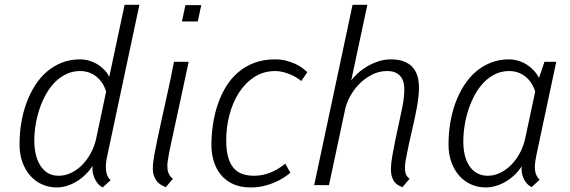

<svg xmlns="http://www.w3.org/2000/svg" viewBox="-20 -782 2409 811"><path d="M371.1 -81.5Q357.9 -61 340.6 -44.2Q323.2 -27.3 303.5 -15.4Q283.7 -3.4 262.2 3.2Q240.7 9.8 219.7 9.8Q188 9.8 159.4 -2.4Q130.9 -14.6 109.4 -38.1Q87.9 -61.5 75.2 -95.5Q62.5 -129.4 62.5 -172.4Q62.5 -218.3 69.8 -262.7Q77.1 -307.1 91.8 -347.2Q106.4 -387.2 127.9 -420.9Q149.4 -454.6 177.7 -479Q206.1 -503.4 241.2 -517.3Q276.4 -531.2 317.9 -531.2Q338.4 -531.2 357.7 -525.4Q377 -519.5 393.3 -509.3Q409.7 -499 422.1 -485.6Q434.6 -472.2 441.4 -457L506.3 -761.7H568.8L434.6 -130.9Q427.2 -100.1 427.2 -78.6Q426.8 -60.5 431.4 -45.9Q436 -31.2 447.3 -21L413.6 9.8Q406.7 6.8 398.9 -0.5Q391.1 -7.8 384.3 -19.3Q377.4 -30.8 373.5 -46.1Q369.6 -61.5 371.1 -81.5ZM318.4 -481.9Q288.1 -481.9 262.5 -470.2Q236.8 -458.5 215.8 -438.5Q194.8 -418.5 178.5 -391.1Q162.1 -363.8 150.6 -332.3Q139.2 -300.8 132.6 -266.8Q126 -232.9 125 -199.2Q124 -169.9 128.9 -141.4Q133.8 -112.8 146 -90.1Q158.2 -67.4 178.2 -53.5Q198.2 -39.6 228.5 -39.6Q254.4 -39.6 279.8 -51.5Q305.2 -63.5 326.4 -84.7Q347.7 -106 363.5 -135Q379.4 -164.1 386.7 -198.7L428.2 -395Q416.5 -434.6 387.2 -458.3Q357.9 -481.9 318.4 -481.9Z M689.9 -110.4Q688.5 -101.6 687.7 -95.5Q687 -89.4 687 -87.9Q687 -81.1 687.3 -73.2Q687.5 -65.4 689.7 -57.1Q691.9 -48.8 696.8 -41Q701.7 -33.2 710.4 -26.9L680.2 8.8Q674.8 5.9 665 1.5Q655.3 -2.9 646 -12.7Q636.7 -22.5 630.4 -39.3Q624 -56.2 626 -84Q627 -100.6 632.1 -129.2Q637.2 -157.7 644.8 -193.8Q652.3 -230 661.6 -271.7Q670.9 -313.5 680.4 -356.4Q689.9 -399.4 699 -441.7Q708 -483.9 714.8 -521H776.9Q757.8 -430.7 743.4 -364.5Q729 -298.3 718.5 -250Q708 -201.7 700.9 -168.2Q693.8 -134.8 689.9 -110.4ZM815.4 -691.4H748.5L763.2 -760.3H830.1Z M1053.2 -39.6Q1086.9 -39.6 1120.1 -52.2Q1153.3 -64.9 1185.1 -90.8L1206.5 -52.2Q1193.8 -41.5 1176.5 -30.5Q1159.2 -19.5 1137.9 -10.5Q1116.7 -1.5 1091.6 4.2Q1066.4 9.8 1038.6 9.8Q995.1 9.8 963.9 -4.9Q932.6 -19.5 912.6 -44.2Q892.6 -68.8 882.8 -101.3Q873 -133.8 873 -169.4Q873 -211.9 879.4 -255.4Q885.7 -298.8 899.2 -339.1Q912.6 -379.4 933.6 -414.3Q954.6 -449.2 984.6 -475.3Q1014.6 -501.5 1053.7 -516.4Q1092.8 -531.2 1142.1 -531.2Q1167.5 -531.2 1189 -525.6Q1210.4 -520 1227.8 -512Q1245.1 -503.9 1257.6 -494.4Q1270 -484.9 1278.3 -477.5L1252.9 -439.9Q1242.7 -448.2 1229.7 -455.8Q1216.8 -463.4 1202.1 -469.2Q1187.5 -475.1 1172.4 -478.5Q1157.2 -481.9 1142.6 -481.9Q1093.8 -481.9 1055.2 -457.3Q1016.6 -432.6 990 -391.6Q963.4 -350.6 949.5 -297.9Q935.5 -245.1 935.5 -189Q935.5 -146.5 943.8 -117.7Q952.1 -88.9 967.5 -71.5Q982.9 -54.2 1004.6 -46.9Q1026.4 -39.6 1053.2 -39.6Z M1631.3 -71.8Q1631.8 -92.8 1637.2 -124.3Q1642.6 -155.8 1649.9 -190.7Q1657.2 -225.6 1665 -261Q1672.9 -296.4 1678.7 -325.7Q1682.1 -342.8 1683.8 -354.2Q1685.5 -365.7 1686.5 -377.9Q1688.5 -397.9 1687.3 -416.7Q1686 -435.5 1678.2 -450Q1670.4 -464.4 1655.3 -473.1Q1640.1 -481.9 1615.2 -481.9Q1580.1 -481.9 1550 -466.1Q1520 -450.2 1496.8 -426.5Q1473.6 -402.8 1458.5 -374.5Q1443.4 -346.2 1438 -320.8L1369.6 0H1307.1L1469.2 -761.7H1531.7L1463.4 -441.4Q1473.1 -456.1 1490.5 -471.9Q1507.8 -487.8 1530 -501Q1552.2 -514.2 1577.9 -522.7Q1603.5 -531.2 1630.9 -531.2Q1664.1 -531.2 1687.5 -522Q1710.9 -512.7 1725.6 -494.9Q1740.2 -477.1 1745.8 -450.9Q1751.5 -424.8 1749 -391.6Q1748 -383.3 1747.6 -376.2Q1747.1 -369.1 1746.1 -361.8Q1745.1 -354.5 1743.9 -346.2Q1742.7 -337.9 1740.7 -327.1Q1735.8 -299.8 1730 -273.9Q1724.1 -248 1718.3 -222.7Q1712.4 -197.3 1706.8 -171.6Q1701.2 -146 1696.3 -119.1Q1695.8 -116.2 1694.8 -111.3Q1693.8 -106.4 1693.1 -101.3Q1692.4 -96.2 1691.7 -91.6Q1690.9 -86.9 1690.9 -84.5Q1690.4 -75.2 1690.7 -67.1Q1690.9 -59.1 1692.6 -52Q1694.3 -44.9 1698.5 -38.6Q1702.6 -32.2 1710 -26.9L1679.7 8.8Q1673.3 5.9 1664.8 1.7Q1656.2 -2.4 1648.7 -10.7Q1641.1 -19 1636 -33.4Q1630.9 -47.9 1631.3 -71.8Z M2130.4 -481.9Q2099.1 -481.9 2072.5 -469.2Q2045.9 -456.5 2024.4 -434.6Q2002.9 -412.6 1986.6 -383.1Q1970.2 -353.5 1959.2 -320.3Q1948.2 -287.1 1942.6 -252Q1937 -216.8 1937 -183.1Q1937 -153.8 1943.1 -127.7Q1949.2 -101.6 1961.9 -82Q1974.6 -62.5 1994.1 -51Q2013.7 -39.6 2040.5 -39.6Q2066.4 -39.6 2091.8 -51.5Q2117.2 -63.5 2138.4 -84.7Q2159.7 -106 2175.5 -135Q2191.4 -164.1 2198.7 -198.7L2240.7 -395Q2229 -434.6 2199.5 -458.3Q2169.9 -481.9 2130.4 -481.9ZM1874.5 -172.4Q1874.5 -218.3 1881.8 -262.7Q1889.2 -307.1 1903.8 -347.2Q1918.5 -387.2 1939.9 -420.9Q1961.4 -454.6 1989.7 -479Q2018.1 -503.4 2053.2 -517.3Q2088.4 -531.2 2129.9 -531.2Q2149.9 -531.2 2168.7 -525.6Q2187.5 -520 2203.9 -509.8Q2220.2 -499.5 2233.9 -485.1Q2247.6 -470.7 2256.8 -453.1L2279.8 -521H2329.6L2246.6 -130.9Q2239.7 -100.1 2239.3 -78.6Q2238.3 -42.5 2259.3 -22.9L2225.6 8.3Q2218.8 5.4 2210.9 -1.5Q2203.1 -8.3 2196.5 -19Q2189.9 -29.8 2186 -44.7Q2182.1 -59.6 2183.6 -79.6Q2170.4 -59.1 2152.8 -42.5Q2135.3 -25.9 2115.5 -14.4Q2095.7 -2.9 2074.2 3.4Q2052.7 9.8 2031.7 9.8Q2000 9.8 1971.4 -2.4Q1942.9 -14.6 1921.4 -38.1Q1899.9 -61.5 1887.2 -95.5Q1874.5 -129.4 1874.5 -172.4Z"/></svg>

Font: Ufes Sans Light
Style: Italic
Weight: 200
Designer: Ricardo Esteves & Thais Bronze
Foundry: ProDesignUfes - Ricardo Esteves, Thais Bronze
Version: Version 2.0